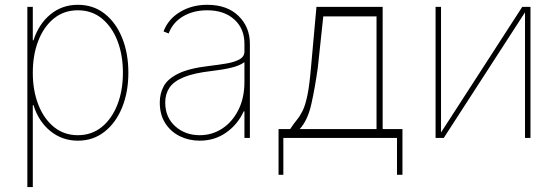

<svg xmlns="http://www.w3.org/2000/svg" viewBox="-20 -574 2324 799"><path d="M93.8 204.5V-545.5H116.5V-406.2H119.3Q141.3 -474.1 189.8 -514Q238.3 -554 304 -554Q368.6 -554 415.7 -516.9Q462.7 -479.8 488.5 -415.8Q514.2 -351.9 514.2 -271.3Q514.2 -191.1 488.3 -127.1Q462.4 -63.2 415.1 -25.9Q367.9 11.4 304 11.4Q239 11.4 189.8 -28.4Q140.6 -68.2 119.3 -136.4H116.5V204.5ZM116.5 -271.3Q116.5 -197.4 139.4 -138.7Q162.3 -79.9 204.4 -45.6Q246.4 -11.4 304 -11.4Q361.5 -11.4 403.6 -45.6Q445.7 -79.9 468.6 -138.7Q491.5 -197.4 491.5 -271.3Q491.5 -345.2 468.8 -403.9Q446 -462.7 403.9 -497Q361.9 -531.2 304 -531.2Q246.1 -531.2 204 -497Q161.9 -462.7 139.2 -403.9Q116.5 -345.2 116.5 -271.3Z M811.1 11.4Q766.3 11.4 728.5 -7.1Q690.7 -25.6 667.8 -61.1Q644.9 -96.6 644.9 -147.7Q644.9 -184.7 661.4 -215.4Q677.9 -246.1 722.5 -267.9Q767 -289.8 850.9 -299.7Q888.5 -304 921.9 -309.7Q955.3 -315.3 976.2 -326.7Q997.2 -338.1 997.2 -359.4V-392Q997.2 -454.9 954.9 -493.1Q912.6 -531.2 842.3 -531.2Q784.8 -531.2 741.8 -505.9Q698.9 -480.5 681.8 -434.7L660.5 -443.2Q679.7 -494.3 729 -524.1Q778.4 -554 842.3 -554Q925.4 -554 972.7 -507.6Q1019.9 -461.3 1019.9 -392V0H997.2V-110.8H994.3Q968.8 -55.4 920.8 -22Q872.9 11.4 811.1 11.4ZM811.1 -11.4Q862.9 -11.4 905.2 -39.2Q947.4 -67.1 972.3 -117Q997.2 -166.9 997.2 -233V-315.3Q976.9 -300.4 941.6 -292.1Q906.2 -283.7 859.4 -278.4Q786.2 -269.9 744.3 -252.5Q702.4 -235.1 685 -208.8Q667.6 -182.5 667.6 -147.7Q667.6 -85.9 709 -48.7Q750.4 -11.4 811.1 -11.4Z M1139.2 153.4V-36.9H1187.5Q1202.8 -60 1215.7 -75.6Q1228.7 -91.3 1239.5 -113.3Q1250.4 -135.3 1259.1 -176.7Q1267.8 -218 1274.1 -292.6L1296.9 -545.5H1572.4V-36.9H1654.8V153.4H1632.1V0H1159.1V153.4ZM1227.3 -36.9H1546.9V-505.7H1325.3L1302.6 -292.6Q1290.8 -208.5 1275.7 -141.2Q1260.7 -73.9 1227.3 -36.9Z M1815.3 -22.7 2153.4 -545.5H2187.5V0H2164.8V-522.7L1826.7 0H1792.6V-545.5H1815.3Z"/></svg>

Font: Inter Thin BETA
Style: Regular
Weight: 100
Designer: Rasmus Andersson
Foundry: rsms
Version: Version 3.011;git-f93a4a705